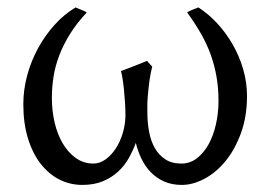

<svg xmlns="http://www.w3.org/2000/svg" viewBox="-20 -492 741 526"><path d="M656.7 -229Q656.7 -172.4 640.1 -127.2Q623.5 -82 597.7 -50.5Q571.8 -19 540 -2.2Q508.3 14.6 478 14.6Q450.7 14.6 429.4 5.1Q408.2 -4.4 392.8 -20.5Q377.4 -36.6 367.4 -57.4Q357.4 -78.1 352.1 -100.6Q344.2 -79.1 332.5 -58.3Q320.8 -37.6 303.2 -21.5Q285.6 -5.4 261.7 4.6Q237.8 14.6 205.6 14.6Q171.9 14.6 142.6 -0.2Q113.3 -15.1 91.3 -43.5Q69.3 -71.8 56.6 -112.8Q43.9 -153.8 43.9 -206.5Q43.9 -246.1 54.4 -285.2Q64.9 -324.2 84 -359.4Q103 -394.5 129.2 -423.6Q155.3 -452.6 187 -471.7Q189 -470.7 193.4 -469Q197.8 -467.3 202.4 -465.3Q207 -463.4 211.4 -461.4Q215.8 -459.5 217.8 -458Q190.4 -428.7 172.1 -399.4Q153.8 -370.1 142.6 -340.8Q131.3 -311.5 126.7 -282.2Q122.1 -252.9 122.1 -223.6Q122.1 -189 129.6 -156.5Q137.2 -124 151.9 -99.1Q166.5 -74.2 187.7 -59.1Q209 -43.9 235.8 -43.9Q253.4 -43.9 269.3 -55.4Q285.2 -66.9 297.1 -85.2Q309.1 -103.5 316.2 -127Q323.2 -150.4 323.7 -174.3Q323.7 -192.4 322.5 -210.9Q321.3 -229.5 319.6 -246.3Q317.9 -263.2 315.7 -276.6Q313.5 -290 311.5 -297.4Q332.5 -305.2 349.9 -312Q367.2 -318.8 382.8 -325.2Q384.8 -322.8 387.2 -320.1Q389.6 -317.4 392.1 -314.9Q394.5 -312.5 397 -309.6Q392.6 -292.5 389.6 -272Q387.2 -254.4 385 -230Q382.8 -205.6 383.8 -177.2Q384.3 -152.8 388.9 -128.9Q393.6 -105 404.3 -86.2Q415 -67.4 432.6 -55.7Q450.2 -43.9 477.1 -43.9Q500.5 -43.9 519.3 -58.3Q538.1 -72.8 551.3 -96.4Q564.5 -120.1 571.5 -151.1Q578.6 -182.1 578.6 -215.3Q578.6 -250.5 573.2 -281.5Q567.9 -312.5 557.4 -341.8Q546.9 -371.1 530.8 -399.4Q514.6 -427.7 492.7 -458Q494.6 -459.5 499 -461.7Q503.4 -463.9 508.1 -465.6Q512.7 -467.3 516.8 -469Q521 -470.7 523.4 -471.7Q550.3 -454.6 574.5 -428.7Q598.6 -402.8 616.9 -371.1Q635.3 -339.4 646 -303Q656.7 -266.6 656.7 -229Z"/></svg>

Font: Gentium Plus
Style: Regular
Weight: 400
Designer: J. Victor Gaultney, Annie Olsen, Iska Routamaa
Foundry: SIL International
Version: Version 1.510